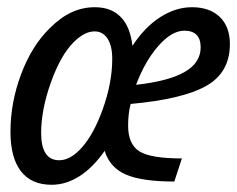

<svg xmlns="http://www.w3.org/2000/svg" viewBox="-20 -498 657 532"><path d="M270 -80Q238 -34 200.5 -10Q163 14 123 14Q67 14 38 -23.5Q9 -61 9 -133Q9 -214 38.5 -292.5Q68 -371 118 -420Q148 -450 178.5 -464Q209 -478 243 -478Q288 -478 314.5 -451Q341 -424 347 -371Q381 -423 424 -450.5Q467 -478 512 -478Q561 -478 589 -451Q617 -424 617 -376Q617 -297 551.5 -260Q486 -223 342 -210Q338 -195 336.5 -180Q335 -165 335 -150Q335 -98 366.5 -78.5Q398 -59 484 -59L463 5Q373 5 328.5 -14.5Q284 -34 270 -80ZM536 -367Q536 -390 524.5 -401.5Q513 -413 491 -413Q456 -413 419 -371Q382 -329 357 -263Q447 -273 491.5 -298.5Q536 -324 536 -367ZM184 -381Q148 -345 121 -269.5Q94 -194 94 -129Q94 -92 106.5 -73Q119 -54 144 -54Q158 -54 172 -61Q186 -68 200 -82Q237 -119 264 -193.5Q291 -268 291 -335Q291 -371 278 -391Q265 -411 242 -411Q228 -411 213.5 -403.5Q199 -396 184 -381Z"/></svg>

Font: Intel One Mono
Style: Italic
Weight: 400
Italic angle: -16°
Monospace: yes
Designer: Fred Shallcrass
Foundry: Frere-Jones Type LLC
Version: Version 1.400;hotconv 1.1.0;makeotfexe 2.6.0;FJTRelease1.4